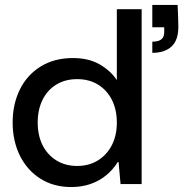

<svg xmlns="http://www.w3.org/2000/svg" viewBox="-20 -742 749 774"><path d="M267 12Q196 12 142.5 -22Q89 -56 60 -115Q31 -174 31 -248Q31 -322 60 -381Q89 -440 144 -474Q199 -508 274 -508Q338 -508 382.5 -482Q427 -456 451 -419V-705H551V0H466L458 -89H455Q435 -57 407 -34.5Q379 -12 344 0Q309 12 267 12ZM291 -73Q339 -73 375 -95.5Q411 -118 431 -157Q451 -196 451 -248Q451 -300 431 -339.5Q411 -379 375 -401Q339 -423 291 -423Q243 -423 207 -401Q171 -379 151.5 -339.5Q132 -300 132 -248Q132 -196 151.5 -157Q171 -118 207 -95.5Q243 -73 291 -73ZM594 -529V-574Q619 -574 630.5 -583.5Q642 -593 642 -612V-632H594V-722H696Q697 -695 698 -675Q699 -655 699 -634Q699 -580 671.5 -554.5Q644 -529 594 -529Z"/></svg>

Font: DM Sans 36pt Medium
Style: Regular
Weight: 500
Designer: Colophon Foundry, Jonny Pinhorn
Foundry: Colophon Foundry
Version: Version 4.004;gftools[0.9.30]